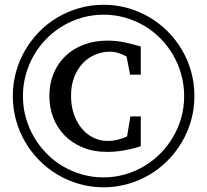

<svg xmlns="http://www.w3.org/2000/svg" viewBox="-20 -757 877 813"><path d="M576.2 -138.2Q575.2 -137.7 563.2 -133.8Q551.3 -129.9 531.7 -125.5Q512.2 -121.1 487.1 -117.4Q461.9 -113.8 434.1 -113.8Q375 -113.8 329.3 -133.1Q283.7 -152.3 252.4 -184.8Q221.2 -217.3 205.1 -260Q189 -302.7 189 -350.1Q189 -401.9 206.5 -444.8Q224.1 -487.8 256.3 -519Q288.6 -550.3 334 -567.6Q379.4 -585 435.1 -585Q474.1 -585 508.5 -577.4Q543 -569.8 576.2 -560.1V-440.9H530.8L516.1 -517.1Q504.9 -524.4 485.6 -531.2Q466.3 -538.1 444.8 -538.1Q413.1 -538.1 383.3 -525.6Q353.5 -513.2 330.8 -489.3Q308.1 -465.3 294.4 -430.9Q280.8 -396.5 280.8 -352.1Q280.8 -306.2 293.9 -270.5Q307.1 -234.9 328.6 -210.2Q350.1 -185.5 377.9 -172.9Q405.8 -160.2 435.1 -160.2Q447.3 -160.2 459.5 -161.9Q471.7 -163.6 482.4 -166.5Q493.2 -169.4 502.4 -172.9Q511.7 -176.3 518.1 -179.2L532.2 -264.2H576.2ZM759.8 -350.1Q759.8 -397.5 747.6 -441.4Q735.4 -485.4 713.4 -523.4Q691.4 -561.5 660.4 -593.3Q629.4 -625 591.3 -647.5Q553.2 -669.9 509.8 -682.4Q466.3 -694.8 418.9 -694.8Q371.6 -694.8 327.9 -682.4Q284.2 -669.9 246.3 -647.5Q208.5 -625 177.2 -593.5Q146 -562 123.8 -523.7Q101.6 -485.4 89.4 -441.4Q77.1 -397.5 77.1 -350.1Q77.1 -302.7 89.4 -259Q101.6 -215.3 123.8 -177Q146 -138.7 177 -107.2Q208 -75.7 245.8 -53.2Q283.7 -30.8 327.4 -18.3Q371.1 -5.9 418 -5.9Q464.8 -5.9 508.5 -18.3Q552.2 -30.8 590.1 -53.2Q627.9 -75.7 659.2 -107.2Q690.4 -138.7 712.9 -177Q735.4 -215.3 747.6 -259Q759.8 -302.7 759.8 -350.1ZM803.2 -351.1Q803.2 -297.9 789.6 -248.5Q775.9 -199.2 750.7 -156.2Q725.6 -113.3 690.4 -77.6Q655.3 -42 612.5 -16.8Q569.8 8.3 520.5 22.2Q471.2 36.1 418 36.1Q365.2 36.1 316.4 22.2Q267.6 8.3 224.9 -16.8Q182.1 -42 147 -77.4Q111.8 -112.8 86.7 -155.8Q61.5 -198.7 47.9 -248Q34.2 -297.4 34.2 -350.1Q34.2 -403.3 47.9 -452.6Q61.5 -502 86.7 -544.9Q111.8 -587.9 146.7 -623.3Q181.6 -658.7 224.4 -683.8Q267.1 -709 316.4 -722.9Q365.7 -736.8 418.9 -736.8Q472.7 -736.8 522 -722.7Q571.3 -708.5 614 -683.1Q656.7 -657.7 691.7 -622.3Q726.6 -586.9 751.5 -543.9Q776.4 -501 789.8 -452.1Q803.2 -403.3 803.2 -351.1Z"/></svg>

Font: Charis SIL Phon
Style: Regular
Weight: 400
Foundry: SIL International
Version: Version 5.000